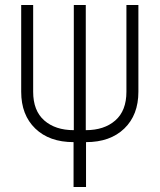

<svg xmlns="http://www.w3.org/2000/svg" viewBox="-20 -570 640 770"><path d="M275 180V0Q178 0 121.5 -54.5Q65 -109 65 -202V-550H113V-202Q113 -126 157.5 -87Q202 -48 276 -48V-550H324V-48Q398 -48 442.5 -87Q487 -126 487 -202V-550H535V-202Q535 -109 478.5 -54.5Q422 0 325 0V180Z"/></svg>

Font: Pitagon Sans Mono Thin
Style: Regular
Weight: 100
Monospace: yes
Designer: Travis Tran
Foundry: Pitagon
Version: Version 1.001; ttfautohint (v1.8.4.7-5d5b);gftools[0.9.26]